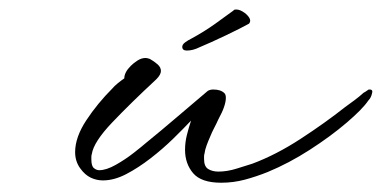

<svg xmlns="http://www.w3.org/2000/svg" viewBox="-20 -384 823 414"><path d="M457 10Q414 10 396.5 -10.5Q379 -31 379 -61Q379 -77 383 -93Q387 -109 392 -124Q376 -107 353.5 -85Q331 -63 304.5 -42.5Q278 -22 252 -8.5Q226 5 202 5Q188 5 175.5 -1Q163 -7 153 -21Q142 -36 142 -56Q142 -88 166 -124.5Q190 -161 223 -194Q226 -198 234 -204.5Q242 -211 248 -215Q248 -228 262 -242Q268 -248 276.5 -253.5Q285 -259 294 -259Q297 -259 303 -257Q312 -252 319.5 -245.5Q327 -239 327 -231Q327 -223 317 -213Q262 -162 222 -120Q182 -78 178 -52Q177 -49 177 -46Q177 -43 177 -40Q177 -26 182.5 -21.5Q188 -17 194 -17Q209 -17 229.5 -28.5Q250 -40 268.5 -54.5Q287 -69 295 -76Q327 -102 361.5 -131.5Q396 -161 428 -188Q433 -191 440 -191Q456 -191 464 -183Q467 -180 467 -173Q467 -156 451 -127Q447 -118 442 -108.5Q437 -99 433 -89Q429 -80 425.5 -70.5Q422 -61 421 -53Q420 -50 420 -47Q420 -44 420 -41Q420 -25 429 -19.5Q438 -14 451 -14Q470 -14 490.5 -20.5Q511 -27 524 -31Q575 -50 628 -84.5Q681 -119 724 -153Q735 -161 744.5 -168Q754 -175 764 -184Q768 -186 770.5 -188Q773 -190 775 -191H777Q785 -191 782 -182Q780 -173 774 -167Q762 -149 727.5 -119.5Q693 -90 648 -61Q603 -32 557 -13Q532 -3 507.5 3.5Q483 10 457 10ZM383 -275Q373 -275 373 -283Q373 -288 379 -292.5Q385 -297 393 -301Q419 -315 443 -332Q467 -349 483 -361L485 -363Q493 -365 502.5 -359.5Q512 -354 517 -346.5Q522 -339 517 -333Q499 -323 466.5 -307.5Q434 -292 410 -282Q396 -275 383 -275Z"/></svg>

Font: WindSong Medium
Style: Regular
Weight: 500
Designer: Robert E. Leuschke
Foundry: Robert E. Leuschke
Version: Version 1.010; ttfautohint (v1.8.3)